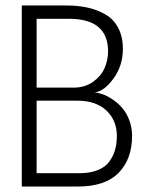

<svg xmlns="http://www.w3.org/2000/svg" viewBox="-20 -680 560 700"><path d="M59.5 -660H222.5Q265 -660 299.8 -652.2Q334.5 -644.5 364.5 -627.2Q394.5 -610 411.2 -578Q428 -546 428 -501.5Q428 -441 394 -394Q360 -347 325 -343Q339 -342 356 -335.8Q373 -329.5 392 -316.5Q411 -303.5 426.2 -285.8Q441.5 -268 451.5 -241.5Q461.5 -215 461.5 -184.5Q461.5 -100 412.5 -50Q363.5 0 265 0H59.5ZM113.5 -360.5H248.5Q289 -360.5 318.5 -381.2Q348 -402 361 -431.2Q374 -460.5 374 -493Q374 -611.5 231 -611.5H113.5ZM113.5 -48.5H269.5Q309 -48.5 337 -60Q365 -71.5 379.2 -91.8Q393.5 -112 399.8 -134.5Q406 -157 406 -184Q406 -241 368 -277Q330 -313 261 -313H113.5Z"/></svg>

Font: League Spartan Light
Style: Regular
Weight: 277
Foundry: The League of Moveable Type
Version: Version 2.002